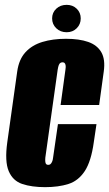

<svg xmlns="http://www.w3.org/2000/svg" viewBox="-20 -760 450 792"><path d="M166 12Q111 12 72 -1Q33 -14 16 -54Q-1 -94 10 -173L51 -465Q58 -515 85 -544.5Q112 -574 155 -587Q198 -600 252 -600Q307 -600 344 -587Q381 -574 398 -544.5Q415 -515 408 -465L389 -327H230L250 -473Q252 -485 250.5 -491.5Q249 -498 246 -500.5Q243 -503 238 -503Q233 -503 229 -500.5Q225 -498 222.5 -491.5Q220 -485 218 -473L167 -110Q166 -99 167 -92Q168 -85 171 -82.5Q174 -80 179 -80Q184 -80 187.5 -82.5Q191 -85 194.5 -92Q198 -99 199 -110L219 -248H378L367 -174Q356 -94 329.5 -54Q303 -14 262 -1Q221 12 166 12ZM255 -627Q229 -627 212 -643.5Q195 -660 195 -684Q195 -708 212 -724Q229 -740 255 -740Q280 -740 296.5 -724Q313 -708 313 -684Q313 -660 296.5 -643.5Q280 -627 255 -627Z"/></svg>

Font: Alumni Sans Black
Style: Italic
Weight: 900
Italic angle: -8°
Version: Version 1.016